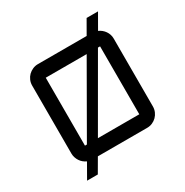

<svg xmlns="http://www.w3.org/2000/svg" viewBox="-200 -962 1180 1224"><g transform="rotate(-30 390.0 -350.0)"><path d="M689.9 -100.1Q689.9 -79.6 682.1 -61.3Q674.3 -43 660.6 -29.3Q647 -15.6 628.7 -7.8Q610.4 0 589.8 0H227.1L168.9 100.1H89.8L150.9 -6.8Q137.7 -12.7 126.5 -22Q115.2 -31.2 107.2 -43.5Q99.1 -55.7 94.5 -70.1Q89.8 -84.5 89.8 -100.1V-600.1Q89.8 -620.6 97.7 -638.9Q105.5 -657.2 119.1 -670.7Q132.8 -684.1 151.1 -692.1Q169.4 -700.2 189.9 -700.2H548.8L606 -799.8H689.9L627.9 -691.9Q641.6 -686 652.8 -676.8Q664.1 -667.5 672.4 -655.5Q680.7 -643.6 685.3 -629.6Q689.9 -615.7 689.9 -600.1ZM574.2 -600.1 285.2 -100.1H589.8V-600.1ZM189.9 -100.1H204.1L491.2 -600.1H189.9Z"/></g></svg>

Font: Aldrich
Style: Regular
Weight: 400
Designer: Matthew Desmond
Foundry: Matthew Desmond
Version: Version 1.002 2011